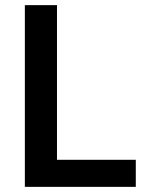

<svg xmlns="http://www.w3.org/2000/svg" viewBox="-20 -727 567 747"><path d="M76.7 -707H201.7V-105.3H508.3V0H76.7Z"/></svg>

Font: Asta Sans Light
Style: Regular
Weight: 300
Designer: 42dot
Version: Version 1.000